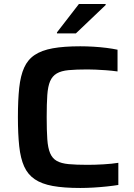

<svg xmlns="http://www.w3.org/2000/svg" viewBox="-20 -926 664 954"><path d="M379 8Q297 8 242 -2Q187 -12 152.5 -35.5Q118 -59 100 -99Q82 -139 75.5 -199.5Q69 -260 69 -344Q69 -429 75.5 -489.5Q82 -550 100 -590Q118 -630 152.5 -653Q187 -676 242 -686Q297 -696 379 -696Q410 -696 444 -694Q478 -692 509.5 -688Q541 -684 564 -679V-571Q535 -575 507 -577Q479 -579 455.5 -580Q432 -581 415 -581Q358 -581 321 -577.5Q284 -574 262 -561Q240 -548 229 -522.5Q218 -497 215 -453.5Q212 -410 212 -344Q212 -278 215 -234.5Q218 -191 229 -165Q240 -139 262 -126.5Q284 -114 321 -110.5Q358 -107 415 -107Q452 -107 494.5 -109.5Q537 -112 568 -117V-7Q544 -3 511 0.5Q478 4 443.5 6Q409 8 379 8ZM263 -760V-765L372 -906H505V-901L357 -760Z"/></svg>

Font: Saira SemiExpanded SemiBold
Style: Regular
Weight: 600
Width: 6
Designer: Hector Gatti with collaboration of the Omnibus-Type team
Foundry: Omnibus-Type
Version: Version 1.101